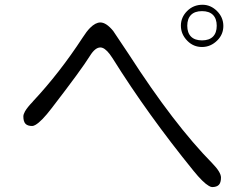

<svg xmlns="http://www.w3.org/2000/svg" viewBox="-20 -780 1040 795"><path d="M352.5 -548.8Q374 -583.5 395.5 -583.5Q413.1 -583.5 434.1 -556.2Q439.9 -548.3 446.3 -538.6Q591.3 -306.6 781.2 -72.8Q820.8 -23.9 844.7 -10.3Q853 -5.4 858.4 -5.4Q877 -5.4 886 -14.4Q895 -23.4 895 -44.9Q895 -66.9 858.9 -104Q700.2 -265.1 513.7 -554.7L448.7 -651.9Q419.9 -687 395.5 -687Q375.5 -687 353 -664.6Q338.4 -649.9 322.3 -624.5Q226.1 -477.1 115.7 -359.4V-358.9Q93.3 -335.9 83.5 -318.8Q76.7 -306.6 76.7 -297.9Q76.7 -276.4 85.9 -267.1Q94.7 -258.3 113.3 -258.3Q118.7 -258.3 126.5 -262.7Q152.3 -277.3 194.3 -332.5Q317.4 -492.2 352.5 -548.8ZM861.8 -718.3Q877.4 -702.6 877.4 -673.3Q877.4 -644 861.8 -628.4Q846.2 -612.8 816.4 -612.8Q786.6 -612.8 771 -628.4Q755.4 -644 755.4 -673.3Q755.4 -702.6 771 -718.3Q786.6 -733.9 816.4 -733.9Q846.2 -733.9 861.8 -718.3ZM818.4 -760.3Q780.8 -760.3 754.9 -734.4Q729 -708.5 729 -673.8Q729 -637.7 756.3 -610.4Q781.2 -585.4 816.4 -585.4Q852.5 -585.4 879.9 -612.8Q904.8 -637.7 904.8 -672.4Q904.8 -708 878.7 -734.1Q852.5 -760.3 818.4 -760.3Z"/></svg>

Font: YuPearl-ExtraLight
Style: ExtraLight
Weight: 200
Designer: Max Yao
Foundry: Max-Everyday
Version: Version 1.011; ttfautohint (v1.8.3)